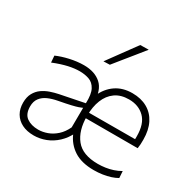

<svg xmlns="http://www.w3.org/2000/svg" viewBox="-169 -958 1160 1148"><g transform="rotate(30 410.5 -384.0)"><path d="M615 9.5Q531 9.5 478.5 -24.2Q426 -58 401 -116.8Q376 -175.5 376 -251Q376 -325 401 -382.5Q426 -440 473.2 -472.5Q520.5 -505 587 -505Q646.5 -505 690.2 -480.5Q734 -456 757.8 -409.2Q781.5 -362.5 781.5 -296.5Q781.5 -279 780.8 -264.5Q780 -250 777.5 -235.5L736.5 -265.5Q737.5 -273.5 737.5 -281Q737.5 -288.5 737.5 -295.5Q737.5 -380.5 696 -421.5Q654.5 -462.5 588 -462.5Q531.5 -462.5 494 -435.8Q456.5 -409 437.8 -361.8Q419 -314.5 419 -254V-249Q419 -150.5 465.5 -92.8Q512 -35 617.5 -35Q643 -35 669 -38.8Q695 -42.5 720 -50.8Q745 -59 768.5 -72.5L771.5 -26Q752.5 -15 727.8 -7Q703 1 674.2 5.2Q645.5 9.5 615 9.5ZM206 -34Q236.5 -34 268.2 -45.5Q300 -57 327.5 -81.8Q355 -106.5 373.5 -146L374.5 -281.5Q365.5 -277 350.2 -271.8Q335 -266.5 305.2 -259.5Q275.5 -252.5 222 -242.5Q187 -236 158.5 -223.5Q130 -211 112.8 -188.5Q95.5 -166 95.5 -131Q95.5 -78 126.8 -56Q158 -34 206 -34ZM200.5 9.5Q152.5 9.5 118.5 -7.8Q84.5 -25 66.2 -56Q48 -87 48 -129Q48 -168.5 62.8 -195.2Q77.5 -222 101.2 -238.8Q125 -255.5 152.8 -265Q180.5 -274.5 207.5 -280L375 -313.5Q377.5 -376.5 360.5 -408.2Q343.5 -440 313.8 -450.5Q284 -461 248 -461Q231 -461 211.8 -458.8Q192.5 -456.5 171.2 -451.8Q150 -447 125.5 -439.2Q101 -431.5 73 -420L69.5 -466Q87.5 -474 109.2 -481Q131 -488 155.2 -493.5Q179.5 -499 204.2 -502Q229 -505 252 -505Q327.5 -505 371.2 -465.8Q415 -426.5 415 -338.5L402.5 -250.5L411.5 -130.5Q389 -83.5 355.2 -52.2Q321.5 -21 281.5 -5.8Q241.5 9.5 200.5 9.5ZM393.5 -235.5V-273.5L746.5 -274.5L777.5 -270.5V-235.5ZM340.5 -583Q376 -632 412 -681Q448 -730 482.5 -777.5L540.5 -778.5Q514.5 -745.5 488 -713.2Q461.5 -681 435.8 -648.8Q410 -616.5 384 -584.5Z"/></g></svg>

Font: Commissioner Thin ExtraLight
Style: Regular
Weight: 250
Version: Version 1.000